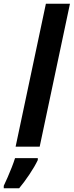

<svg xmlns="http://www.w3.org/2000/svg" viewBox="-82 -780 392 1021"><path d="M1 0 162 -760H290L129 0ZM-62 208Q-53 189 -41.5 163Q-30 137 -19.5 110Q-9 83 -2 61H119V71Q103 105 74.5 147.5Q46 190 20 221H-62Z"/></svg>

Font: Noto Sans Condensed
Style: Bold Italic
Weight: 700
Width: 3
Italic angle: -12°
Designer: Monotype Design Team
Foundry: Monotype Imaging Inc.
Version: Version 2.013; ttfautohint (v1.8.4.7-5d5b)